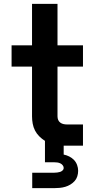

<svg xmlns="http://www.w3.org/2000/svg" viewBox="-20 -755 490 995"><path d="M147 220V140H262Q269 140 276.5 139Q284 138 291 136Q298 134 304 128.5Q310 123 310 115Q310 108 305 101.5Q300 95 292.5 91.5Q285 88 277 87Q269 86 262 86H213V-25Q197 -35 183.5 -48.5Q170 -62 161.5 -78.5Q153 -95 149.5 -114Q146 -133 146 -152V-410H40V-520H146V-735H278V-520H410V-410H278V-152Q278 -142 281.5 -133.5Q285 -125 292.5 -119.5Q300 -114 309 -112Q318 -110 327 -110H410V0H310V46Q325 49 339 56Q353 63 363.5 74Q374 85 379.5 100Q385 115 385 130Q385 145 380.5 159Q376 173 366.5 183.5Q357 194 344.5 201.5Q332 209 318.5 213Q305 217 290.5 218.5Q276 220 262 220Z"/></svg>

Font: Iosevka Aile Extrabold
Style: Regular
Weight: 800
Designer: Belleve Invis
Foundry: Belleve Invis
Version: Version 27.3.5; ttfautohint (v1.8.4)